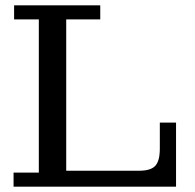

<svg xmlns="http://www.w3.org/2000/svg" viewBox="-20 -702 732 722"><path d="M31 0V-53H126V-629H33V-682H357V-629H229V-60H503Q547 -60 564 -78.5Q581 -97 581 -143V-241H642V0Z"/></svg>

Font: Montagu Slab 16pt
Style: Regular
Weight: 400
Designer: Florian Karsten
Foundry: Florian Karsten
Version: Version 1.000; ttfautohint (v1.8.3)